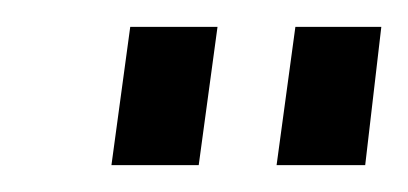

<svg xmlns="http://www.w3.org/2000/svg" viewBox="-20 -743 304 143"><path d="M142 -723H77L63 -620H128ZM264 -723H200L186 -620H252Z"/></svg>

Font: United Sans ExtraLight
Style: Italic
Weight: 200
Italic angle: -8°
Designer: Pablo Impallari, Rodrigo Fuenzalida (Modified by Dan O. Williams)
Version: Version 1.000;PS 001.000;hotconv 1.0.88;makeotf.lib2.5.64775